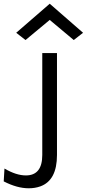

<svg xmlns="http://www.w3.org/2000/svg" viewBox="-106 -765 466 1031"><path d="M-19 -589 161 -745 340 -589 290 -550 161 -658 31 -550ZM-86 209 -82 140Q-19 177 33 177Q121 177 121 67V-480H200V67Q200 204 110 236Q82 246 48 246Q-14 246 -86 209Z"/></svg>

Font: Karmilla
Style: Regular
Weight: 400
Designer: Jonathan Pinhorn
Version: Version 1.000